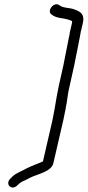

<svg xmlns="http://www.w3.org/2000/svg" viewBox="-20 -702 404 885"><path d="M272 -400 251 -306C246 -285 244 -267 240 -249C237 -233 234 -213 231 -196C228 -181 225 -164 222 -149L178 42C154 53 126 62 103 74C81 87 56 94 37 112L27 122C2 148 34 178 59 153L69 144C73 141 77 138 80 136L102 126L119 117C150 101 217 90 226 50L272 -149C276 -165 278 -182 282 -198C283 -207 285 -216 287 -225C291 -253 294 -277 301 -306L322 -400C330 -436 336 -475 344 -511C346 -522 348 -532 350 -542C351 -551 353 -559 355 -566L362 -597C372 -641 345 -652 312 -662C294 -666 274 -666 260 -674L252 -679C227 -695 194 -650 218 -635L225 -630C236 -623 254 -619 271 -617C285 -615 302 -610 312 -605C312 -602 313 -600 312 -597L305 -566C303 -559 301 -550 300 -540C298 -530 295 -520 294 -511C286 -475 280 -436 272 -400Z"/></svg>

Font: Electronic
Style: BookIt
Weight: 400
Version: Version 1.011